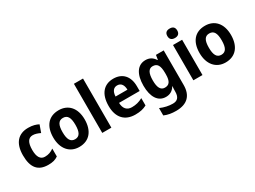

<svg xmlns="http://www.w3.org/2000/svg" viewBox="-56 -1546 3416 2573"><g transform="rotate(-30 1652.0 -260.0)"><path d="M274 10C341 10 383 -1 427 -31V-153C384 -123 344 -107 289 -107C222 -107 185 -160 185 -271C185 -382 218 -440 288 -440C324 -440 359 -428 402 -408L442 -520C404 -540 356 -556 284 -556C130 -556 41 -458 41 -270C41 -77 119 10 274 10Z M999 -274C999 -456 900 -556 757 -556C599 -556 512 -450 512 -274C512 -102 605 10 754 10C914 10 999 -103 999 -274ZM656 -274C656 -385 685 -438 755 -438C826 -438 855 -385 855 -274C855 -163 826 -108 756 -108C686 -108 656 -163 656 -274Z M1253 0V-760H1112V0Z M1602 -556C1457 -556 1366 -458 1366 -269C1366 -87 1462 10 1622 10C1695 10 1748 -2 1798 -29V-142C1742 -112 1692 -99 1630 -99C1554 -99 1510 -147 1508 -236H1827V-309C1827 -464 1742 -556 1602 -556ZM1602 -452C1664 -452 1693 -403 1694 -333H1510C1514 -417 1551 -452 1602 -452Z M2099 -556C1977 -556 1906 -451 1906 -271C1906 -96 1975 10 2094 10C2152 10 2200 -12 2237 -72H2240C2238 -52 2236 -25 2236 -1V9C2236 96 2200 134 2129 134C2067 134 2001 120 1937 92V206C1994 231 2052 240 2119 240C2291 240 2378 152 2378 -11V-546H2258L2247 -476H2241C2205 -533 2158 -556 2099 -556ZM2142 -437C2212 -437 2243 -392 2243 -273V-253C2243 -144 2209 -105 2144 -105C2080 -105 2050 -159 2050 -269C2050 -383 2080 -437 2142 -437Z M2593 -760C2547 -760 2516 -740 2516 -687C2516 -635 2547 -614 2593 -614C2638 -614 2669 -635 2669 -687C2669 -740 2638 -760 2593 -760ZM2663 -546H2522V0H2663Z M3263 -274C3263 -456 3164 -556 3021 -556C2863 -556 2776 -450 2776 -274C2776 -102 2869 10 3018 10C3178 10 3263 -103 3263 -274ZM2920 -274C2920 -385 2949 -438 3019 -438C3090 -438 3119 -385 3119 -274C3119 -163 3090 -108 3020 -108C2950 -108 2920 -163 2920 -274Z"/></g></svg>

Font: Noto Sans Malayalam SemiCondensed
Style: Bold
Weight: 700
Width: 4
Designer: Jelle Bosma - Monotype Design Team
Foundry: Monotype Imaging Inc.
Version: Version 2.104